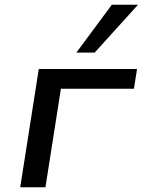

<svg xmlns="http://www.w3.org/2000/svg" viewBox="-20 -787 600 807"><path d="M65 0 143 -497H556L543 -414H236L171 0ZM301 -566 450 -767H560L378 -566Z"/></svg>

Font: Nunito Sans 7pt SemiExpanded Medium
Style: Italic
Weight: 500
Width: 6
Italic angle: -9°
Designer: Vernon Adams
Foundry: Vernon Adams
Version: Version 3.101;gftools[0.9.27]